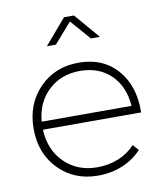

<svg xmlns="http://www.w3.org/2000/svg" viewBox="-83 -807 755 876"><g transform="rotate(-10 294.5 -368.5)"><path d="M301.8 -522Q415 -522 480.7 -446.5Q546.4 -371.1 543.9 -249H88.9Q93.3 -154.3 153.1 -95.7Q212.9 -37.1 304.2 -37.1Q357.4 -37.1 402.8 -55.7Q448.2 -74.2 480 -108.9L503.9 -82Q467.3 -42.5 415.3 -20.8Q363.3 1 301.8 1Q191.4 1 119.6 -72.3Q47.9 -145.5 47.9 -259.8Q47.9 -374 119.6 -448Q191.4 -522 301.8 -522ZM89.8 -286.1H505.9Q500 -375.5 445.1 -429.7Q390.1 -483.9 301.8 -483.9Q213.9 -483.9 155.5 -429.4Q97.2 -375 89.8 -286.1ZM172.9 -621.1 272.9 -737.8H318.8L418.9 -621.1H377L295.9 -713.9L214.8 -621.1Z"/></g></svg>

Font: Montserrat Ultra Light
Style: Regular
Weight: 200
Designer: Julieta Ulanovsky
Foundry: Julieta Ulanovsky
Version: Version 3.001;PS 003.001;hotconv 1.0.70;makeotf.lib2.5.58329